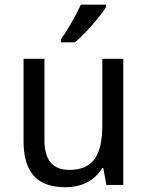

<svg xmlns="http://www.w3.org/2000/svg" viewBox="-20 -786 629 816"><path d="M432.1 0 418.9 -71.8H414.1Q401.9 -50.8 385 -35.4Q368.2 -20 348.1 -10Q328.1 0 305.7 4.9Q283.2 9.8 259.8 9.8Q215.3 9.8 181.6 -1.5Q147.9 -12.7 125.5 -36.6Q103 -60.5 91.6 -97.7Q80.1 -134.8 80.1 -186V-536.1H168.9V-190.9Q168.9 -127.4 194.8 -95.7Q220.7 -64 274.9 -64Q314.5 -64 341.3 -76.7Q368.2 -89.4 384.5 -114Q400.9 -138.7 408 -174.8Q415 -210.9 415 -257.8V-536.1H503.9V0ZM238.8 -619.1Q249.5 -633.3 261 -651.9Q272.5 -670.4 283.9 -690.2Q295.4 -710 305.7 -729.7Q315.9 -749.5 323.7 -766.1H430.7V-755.9Q422.9 -742.7 407.5 -722.9Q392.1 -703.1 373.3 -681.6Q354.5 -660.2 334.7 -639.9Q314.9 -619.6 297.9 -606H238.8Z"/></svg>

Font: Puppies Kittens
Style: Regular
Weight: 400
Foundry: Ascender Corporation and Peter Mawhorter
Version: Version 0.1